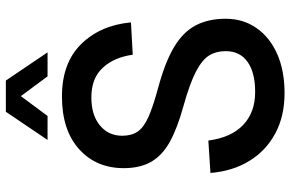

<svg xmlns="http://www.w3.org/2000/svg" viewBox="-184 -768 969 640"><g transform="rotate(-90 300.0 -448.5)"><path d="M309 16Q232 16 174.5 -15Q117 -46 83 -101.5Q49 -157 43 -231L151 -238Q161 -162 203 -122Q245 -82 313 -82Q378 -82 413.5 -107.5Q449 -133 449 -180Q449 -212 434.5 -235.5Q420 -259 380.5 -279.5Q341 -300 266 -321Q193 -341 147.5 -366Q102 -391 80.5 -428Q59 -465 59 -520Q59 -612 122.5 -669Q186 -726 298 -726Q409 -726 472 -662.5Q535 -599 545 -496L437 -490Q429 -551 394 -589.5Q359 -628 295 -628Q236 -628 201.5 -599.5Q167 -571 167 -525Q167 -494 181 -473.5Q195 -453 230 -437.5Q265 -422 328 -405Q413 -382 463 -352Q513 -322 535 -280Q557 -238 557 -180Q557 -122 526 -77.5Q495 -33 439.5 -8.5Q384 16 309 16ZM153 -774 247 -913H351L445 -774H365L299 -863L233 -774Z"/></g></svg>

Font: Geist Mono Medium
Style: Regular
Weight: 500
Monospace: yes
Designer: Basement.studio, Andrés Briganti, Mateo Zaragoza
Foundry: Basement.studio, Vercel, Andrés Briganti, Guido Ferreyra, Mateo Zaragoza
Version: Version 1.500; ttfautohint (v1.8.4.7-5d5b)